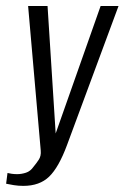

<svg xmlns="http://www.w3.org/2000/svg" viewBox="-28 -611 415 640"><path d="M49.8 8.6Q32.9 8.6 17.7 6.1Q2.5 3.6 -7.6 1.4L-3 -34.4Q2.8 -32.8 11.2 -31.7Q19.6 -30.5 29.6 -30.5Q43.4 -30.5 58.4 -35.3Q73.3 -40 84.1 -55.6Q92.5 -65.6 101 -78.3Q109.5 -91 107.8 -109.1L65.7 -591H130.5L157.7 -164H156.8L307.4 -591H367.1L195.1 -126.7Q167.8 -53.2 135.9 -22.3Q104 8.6 49.8 8.6Z"/></svg>

Font: Alumni Sans SC Thin
Style: Italic
Weight: 100
Italic angle: -8°
Designer: Robert E. Leuschke
Foundry: Robert E. Leuschke
Version: Version 1.016